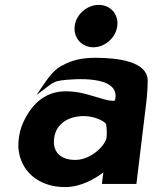

<svg xmlns="http://www.w3.org/2000/svg" viewBox="-20 -741 623 784"><path d="M239 -476C209 -464 181 -430 163 -403L129 -353L178 -390C195 -403 207 -410 232 -413C273 -418 474 -438 450 -333C450 -331 449 -328 432 -330C396 -334 330 -363 276 -367C250 -369 229 -369 204 -363C140 -346 102 -298 77 -246C61 -212 54 -176 55 -137C63 -41 138 23 246 23C310 23 368 -11 402 -37L396 10H537L577 -320C581 -354 583 -384 583 -415C579 -490 463 -505 369 -505C311 -505 272 -494 239 -476ZM287 -88C227 -88 194 -121 201 -176C208 -236 260 -267 322 -267C366 -267 405 -247 413 -235C416 -219 417 -198 415 -179C412 -151 355 -88 287 -88ZM285 -635C279 -586 314 -548 361 -548C409 -548 453 -587 459 -635C465 -683 431 -721 383 -721C336 -721 291 -683 285 -635Z"/></svg>

Font: Bluebird
Style: SfBdObl
Weight: 700
Designer: Jasper
Foundry: Cannot Into Space Fonts
Version: Version 0.98